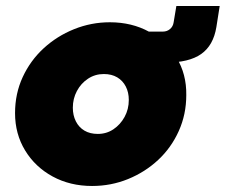

<svg xmlns="http://www.w3.org/2000/svg" viewBox="-20 -605 750 638"><path d="M286 13Q213 13 155 -18.5Q97 -50 63.5 -105Q30 -160 30 -229Q30 -294 55.5 -349Q81 -404 125 -444.5Q169 -485 226 -508Q283 -531 345 -531Q418 -531 475.5 -499.5Q533 -468 566.5 -413.5Q600 -359 599 -289Q599 -225 574 -169.5Q549 -114 505.5 -73.5Q462 -33 405.5 -10Q349 13 286 13ZM305 -160Q334 -160 357 -175.5Q380 -191 394 -216.5Q408 -242 408 -273Q408 -298 398 -317.5Q388 -337 369.5 -348Q351 -359 325 -359Q296 -359 272.5 -343.5Q249 -328 235.5 -302.5Q222 -277 222 -247Q222 -222 232 -202Q242 -182 260.5 -171Q279 -160 305 -160ZM455 -397 471 -500H521Q535 -500 545 -508.5Q555 -517 557 -531L566 -585H710L699 -515Q689 -454 648.5 -425.5Q608 -397 531 -397Z"/></svg>

Font: MuseoModerno Black
Style: Italic
Weight: 900
Italic angle: -9°
Designer: Pablo Cosgaya, Héctor Gatti, Marcela Romero, and the Authors of The MuseoModerno Project.
Foundry: Omnibus-Type Team
Version: Version 1.003